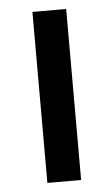

<svg xmlns="http://www.w3.org/2000/svg" viewBox="-45 -571 353 603"><g transform="rotate(-5 132.0 -269.5)"><path d="M80.1 0V-539.1H186.5V0Z"/></g></svg>

Font: Min Sans Medium
Style: Regular
Weight: 500
Designer: Jinseong-Kim, NotoSansCJK, Nunito
Foundry: Jinseong-Kim
Version: Version 1.400;Glyphs 3.1.2 (3151)